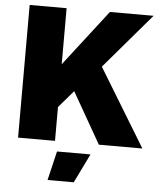

<svg xmlns="http://www.w3.org/2000/svg" viewBox="-61 -782 876 1051"><g transform="rotate(5 376.5 -256.0)"><path d="M343 -280 262 -186V0H59V-729H262V-421L500 -729H740L482 -427L742 0H503ZM278 57H462L384 217H240Z"/></g></svg>

Font: Mona Sans Black
Style: Regular
Weight: 900
Designer: Deni Anggara
Foundry: GitHub
Version: Version 2.000